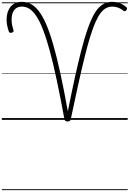

<svg xmlns="http://www.w3.org/2000/svg" viewBox="-20 -1292 1396 2069"><path d="M708 17Q694 17 685 10.5Q676 4 674 -9Q630 -248 591 -431Q552 -614 515.5 -747.5Q479 -881 443.5 -972.5Q408 -1064 371.5 -1118.5Q335 -1173 297 -1197Q259 -1221 216 -1221Q180 -1221 155.5 -1204.5Q131 -1188 118 -1156.5Q105 -1125 105 -1079Q105 -1054 110 -1026Q115 -998 125 -969Q129 -957 123.5 -950Q118 -943 107 -940Q94 -936 86.5 -939.5Q79 -943 74 -955Q63 -988 57 -1019.5Q51 -1051 51 -1081Q51 -1124 62 -1159Q73 -1194 94 -1219.5Q115 -1245 145.5 -1258.5Q176 -1272 215 -1272Q267 -1272 312 -1249Q357 -1226 398 -1173Q439 -1120 477.5 -1031Q516 -942 553.5 -812Q591 -682 630 -503.5Q669 -325 711 -92Q752 -298 787.5 -459.5Q823 -621 855 -745Q887 -869 917 -958.5Q947 -1048 977.5 -1109Q1008 -1170 1041 -1205.5Q1074 -1241 1111 -1256.5Q1148 -1272 1190 -1272Q1217 -1272 1244 -1265.5Q1271 -1259 1295 -1247Q1319 -1235 1338 -1218Q1349 -1210 1349 -1201.5Q1349 -1193 1342 -1182Q1334 -1173 1326 -1171.5Q1318 -1170 1309 -1177Q1293 -1191 1273.5 -1200.5Q1254 -1210 1233 -1215.5Q1212 -1221 1191 -1221Q1155 -1221 1124 -1205Q1093 -1189 1065 -1152.5Q1037 -1116 1009 -1053.5Q981 -991 952.5 -898.5Q924 -806 892.5 -679Q861 -552 824 -386Q787 -220 743 -9Q741 5 732 11Q723 17 708 17ZM0 747H1356V757H0ZM0 -20H1356V0H0ZM0 -505H1356V-500H0ZM0 -1267H1356V-1257H0Z"/></svg>

Font: Playwrite VN Guides
Style: Regular
Weight: 400
Designer: Veronika Burian, José Scaglione
Foundry: TypeTogether
Version: Version 1.003